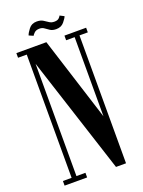

<svg xmlns="http://www.w3.org/2000/svg" viewBox="-153 -883 708 953"><g transform="rotate(-20 201.5 -406.5)"><path d="M17.5 0V-24.5H63.5V-675.5H17.5V-700H176L316.5 -257.5V-675.5H271.5V-700H386V-675.5H342V0H289L89 -617.5V-24.5H136.5V0ZM245 -744Q225.5 -744 213.5 -751.8Q201.5 -759.5 191.2 -767.2Q181 -775 166.5 -775Q148.5 -775 139 -765.8Q129.5 -756.5 127.5 -751.5L104.5 -761.5Q108.5 -774 123.5 -793.5Q138.5 -813 165.5 -813Q185.5 -813 198.2 -805.2Q211 -797.5 221.8 -789.8Q232.5 -782 248.5 -782Q265 -782 272.8 -789.2Q280.5 -796.5 282.5 -802L305 -790.5Q301.5 -780.5 286.5 -762.2Q271.5 -744 245 -744Z"/></g></svg>

Font: Imbue 50pt SemiBold
Style: Regular
Weight: 600
Designer: Tyler Finck
Foundry: Etcetera Type Company
Version: Version 1.102; ttfautohint (v1.8.3)